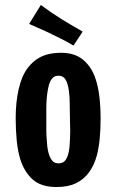

<svg xmlns="http://www.w3.org/2000/svg" viewBox="-20 -741 467 771"><path d="M207 10Q145 10 111 -20.5Q77 -51 61 -103Q51 -137 47 -178.5Q43 -220 43 -267Q43 -299 46 -328Q49 -357 55 -383Q61 -409 70 -431Q90 -477 127.5 -503Q165 -529 225 -529Q278 -529 310.5 -503.5Q343 -478 360 -435Q373 -401 378.5 -357.5Q384 -314 384 -264Q384 -223 380.5 -185.5Q377 -148 369 -117Q358 -77 337.5 -49Q317 -21 285.5 -5.5Q254 10 207 10ZM215 -85Q236 -85 246 -102.5Q256 -120 259 -150Q260 -165 261 -181Q262 -197 262 -216Q262 -235 261 -256Q260 -292 260 -322Q260 -352 257 -374Q253 -405 243.5 -421Q234 -437 215 -437Q203 -437 195 -431Q187 -425 181.5 -413.5Q176 -402 173 -385Q170 -370 168 -350Q166 -330 166 -306.5Q166 -283 166 -257Q166 -237 166 -218Q166 -199 167.5 -183Q169 -167 170 -152Q174 -121 184.5 -103Q195 -85 215 -85ZM275 -558Q262 -566 248 -573.5Q234 -581 220 -588Q206 -595 191 -602Q176 -610 161 -616.5Q146 -623 129.5 -630.5Q113 -638 97 -645L144 -721Q164 -706 186 -691Q208 -676 229 -663Q251 -650 271.5 -637.5Q292 -625 312 -614Z"/></svg>

Font: Truculenta ExtraBold
Style: Regular
Weight: 800
Version: Version 1.002